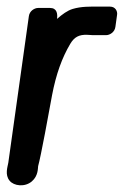

<svg xmlns="http://www.w3.org/2000/svg" viewBox="-41 -539 373 579"><path d="M74 -515C63 -515 48 -506 46 -490L-16 -48C-18 -36 -27 -12 -12 6C1 22 34 26 55 8C75 -9 73 -33 74 -38C82 -66 107 -202 116 -252C128 -315 146 -365 171 -407C183 -427 197 -435 222 -434C228 -434 234 -433 239 -433H279C290 -433 305 -442 307 -458L312 -494C314 -505 307 -519 291 -519H251C231 -519 205 -520 178 -512C162 -507 147 -496 131 -482C133 -497 131 -515 110 -515Z"/></svg>

Font: Reckless Catfish
Style: HeavyIt
Weight: 400
Foundry: Cannot Into Space Fonts
Version: Version 0.2894